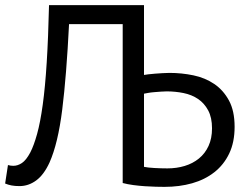

<svg xmlns="http://www.w3.org/2000/svg" viewBox="-22 -720 968 748"><path d="M456 -626H247Q237 -426 220.5 -293.5Q204 -161 171 -87Q149 -39 119 -17Q89 5 54 5Q36 5 23 2.5Q10 0 -2 -5L9 -77Q19 -74 30 -74Q47 -74 63.5 -85Q80 -96 96 -126Q110 -153 122.5 -198Q135 -243 144.5 -312Q154 -381 160 -476.5Q166 -572 169 -700H539V-428Q544 -429 556 -430.5Q568 -432 582 -433Q596 -434 611 -435Q626 -436 638 -436Q686 -436 731.5 -426.5Q777 -417 812.5 -393Q848 -369 870 -328.5Q892 -288 892 -226Q892 -166 871 -122Q850 -78 813 -49Q776 -20 726.5 -6Q677 8 619 8Q605 8 585 7.5Q565 7 542.5 5.5Q520 4 497.5 1Q475 -2 456 -7ZM630 -64Q666 -64 697.5 -73.5Q729 -83 753 -102.5Q777 -122 790.5 -151.5Q804 -181 804 -220Q804 -262 789 -290Q774 -318 749.5 -334.5Q725 -351 693 -357.5Q661 -364 627 -364Q618 -364 605 -363Q592 -362 579 -361Q566 -360 555 -358Q544 -356 539 -355V-70Q553 -67 579 -65.5Q605 -64 630 -64Z"/></svg>

Font: PT Sans
Style: Regular
Weight: 400
Version: Version 2.003W OFL; ttfautohint (v1.6)